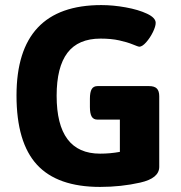

<svg xmlns="http://www.w3.org/2000/svg" viewBox="-20 -728 712 756"><path d="M607 -349V-71Q607 -26 532 -9Q457 8 374 8Q206 8 125.5 -79.5Q45 -167 45 -352Q45 -708 379 -708Q425 -708 475 -699Q525 -690 559 -674Q593 -658 593 -638Q593 -624 582 -601.5Q571 -579 555.5 -561.5Q540 -544 528 -544Q525 -544 503 -553Q481 -562 449.5 -569Q418 -576 376 -576Q288 -576 245.5 -520Q203 -464 203 -351Q203 -123 374 -123Q414 -123 452 -130V-257H364Q348 -257 341 -269Q334 -281 334 -307V-339Q334 -365 341 -377Q348 -389 364 -389H567Q588 -389 597.5 -379.5Q607 -370 607 -349Z"/></svg>

Font: Asap-Bold
Style: Bold
Weight: 700
Designer: Pablo Cosgaya
Foundry: Omnibus-Type
Version: Version 2.000; ttfautohint (v1.8)